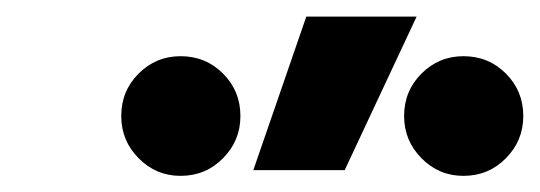

<svg xmlns="http://www.w3.org/2000/svg" viewBox="-20 -815 652 232"><path d="M286.1 -609.4 350.1 -794.9H483.4L396.5 -609.4ZM198.2 -602.5Q168.5 -602.5 147.5 -623.8Q126.5 -645 126.5 -674.8Q126.5 -705.1 147.5 -726.1Q168.5 -747.1 198.2 -747.1Q228.5 -747.1 249.5 -726.1Q270.5 -705.1 270.5 -674.8Q270.5 -645 249.5 -623.8Q228.5 -602.5 198.2 -602.5ZM540 -602.5Q510.3 -602.5 489.3 -623.8Q468.3 -645 468.3 -674.8Q468.3 -705.1 489.3 -726.1Q510.3 -747.1 540 -747.1Q570.3 -747.1 591.3 -726.1Q612.3 -705.1 612.3 -674.8Q612.3 -645 591.3 -623.8Q570.3 -602.5 540 -602.5Z"/></svg>

Font: Cascadia Code NF SemiBold
Style: Italic
Weight: 600
Italic angle: -10°
Monospace: yes
Designer: Aaron Bell
Foundry: Saja Typeworks
Version: Version 2404.023; ttfautohint (v1.8.4)